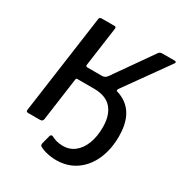

<svg xmlns="http://www.w3.org/2000/svg" viewBox="-207 -887 1130 1201"><g transform="rotate(30 358.0 -287.0)"><path d="M75 0Q65 0 62.5 -4Q60 -8 61 -16L160 -727Q162 -742 176 -742H271Q283 -742 281 -727L242 -446Q240 -432 253 -432H358Q376 -432 387.5 -443.5Q399 -455 411 -475L590 -730Q598 -742 616 -742H704Q713 -742 715 -737.5Q717 -733 712 -726L488 -412Q479 -398 492 -393L368 -338H236Q226 -338 225 -328L182 -17Q179 0 160 0ZM372 168Q356 168 335.5 165.5Q315 163 294.5 157.5Q274 152 259 144Q251 141 247.5 135.5Q244 130 246 120L262 59Q266 45 279 48Q297 58 316.5 63.5Q336 69 363 70Q413 70 449 41.5Q485 13 504.5 -38Q524 -89 524 -156Q524 -243 482.5 -290.5Q441 -338 354 -338H249L258 -409H381Q471 -409 528 -380Q585 -351 612.5 -295Q640 -239 640 -157Q640 -63 607.5 10.5Q575 84 514.5 126Q454 168 372 168Z"/></g></svg>

Font: Libre Franklin Medium
Style: Italic
Weight: 500
Italic angle: -8°
Designer: Pablo Impallari, Rodrigo Fuenzalida, Nhung Nguyen
Foundry: Impallari Type
Version: Version 3.000